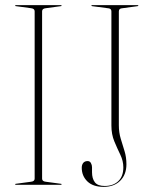

<svg xmlns="http://www.w3.org/2000/svg" viewBox="-20 -720 598 748"><path d="M144 -24Q144 -13.5 158 -12L217 -4Q220 -4 220 -2Q220 0 217 0H42Q39 0 39 -2Q39 -4 42 -4L101 -12Q115 -13.5 115 -24V-676Q115 -686.5 101 -688L42 -696Q39 -696 39 -698Q39 -700 42 -700H217Q220 -700 220 -698Q220 -696 217 -696L158 -688Q144 -686.5 144 -676ZM472.5 -80Q472.5 -40 448.5 -16Q424.5 8 383.5 8Q342.5 8 320.5 -13.2Q298.5 -34.5 298.5 -66.5Q298.5 -78 304.2 -85.2Q310 -92.5 321.5 -92.5Q330 -92.5 334.2 -84.8Q338.5 -77 338.5 -68.5V-49Q338.5 -24.5 349.5 -10Q360.5 4.5 388 4.5Q421 4.5 440.8 -14.2Q460.5 -33 460.5 -68Q460.5 -93 448.8 -117.2Q437 -141.5 425.5 -169Q414 -196.5 414 -231V-675.5Q414 -686 403.5 -687.5L339 -696Q336 -696.5 336 -698Q336 -700 339 -700H516Q519 -700 519 -698Q519 -696.5 516 -696L453.5 -687.5Q443 -686 443 -675.5V-232Q443 -203.5 450.5 -179.2Q458 -155 465.2 -131.2Q472.5 -107.5 472.5 -80Z"/></svg>

Font: Fraunces 144pt Thin
Style: Regular
Weight: 100
Version: Version 1.000;[f99f86859]